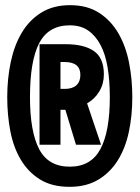

<svg xmlns="http://www.w3.org/2000/svg" viewBox="-20 -725 540 743"><path d="M251 -705Q318 -705 364 -675Q410 -645 438.5 -595.5Q467 -546 479.5 -482Q492 -418 492 -349Q492 -277 478.5 -214Q465 -151 435.5 -104Q406 -57 360 -29.5Q314 -2 249 -2Q181 -2 135 -30.5Q89 -59 60.5 -107Q32 -155 20 -217.5Q8 -280 8 -349Q8 -420 21.5 -484.5Q35 -549 64 -598Q93 -647 139.5 -676Q186 -705 251 -705ZM250 -627Q168 -627 132 -558.5Q96 -490 96 -349Q96 -216 131.5 -148Q167 -80 250 -80Q332 -80 368.5 -148Q405 -216 405 -349Q405 -412 396.5 -463.5Q388 -515 369 -551Q350 -587 321 -607Q292 -627 250 -627ZM371 -165H274L233 -300H214V-165H133V-554H233Q306 -554 344 -527Q382 -500 382 -437Q382 -401 364.5 -371.5Q347 -342 317 -325ZM214 -381H231Q260 -381 275.5 -395Q291 -409 291 -435Q291 -485 230 -485H214Z"/></svg>

Font: D2Coding ligature
Style: Bold
Weight: 700
Monospace: yes
Designer: Yong-Rak Park; Jeong-Hwan Yoon; Sang-Min Lee;
Foundry: NHN Corporation
Version: Version 1.3.2; Build 20180524